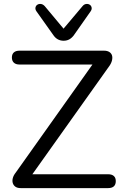

<svg xmlns="http://www.w3.org/2000/svg" viewBox="-20 -965 629 985"><path d="M86 0Q70 0 60 -6.5Q50 -13 46 -24.5Q42 -36 45.5 -50.5Q49 -65 61 -80L477 -666V-634H80Q61 -634 51 -643.5Q41 -653 41 -670Q41 -687 51 -696Q61 -705 80 -705H514Q530 -705 540.5 -698.5Q551 -692 554.5 -681Q558 -670 554.5 -655Q551 -640 540 -625L124 -40V-71H535Q554 -71 564 -62Q574 -53 574 -36Q574 -18 564 -9Q554 0 535 0ZM306 -756Q291 -756 278 -762.5Q265 -769 255 -783L167 -907Q160 -917 162 -926.5Q164 -936 172 -941Q180 -946 190.5 -944.5Q201 -943 210 -933L306 -818L403 -933Q411 -943 421.5 -944.5Q432 -946 440 -941Q448 -936 450 -926.5Q452 -917 445 -907L358 -783Q347 -769 334.5 -762.5Q322 -756 306 -756Z"/></svg>

Font: Nunito ExtraLight
Style: Regular
Weight: 400
Version: Version 3.602